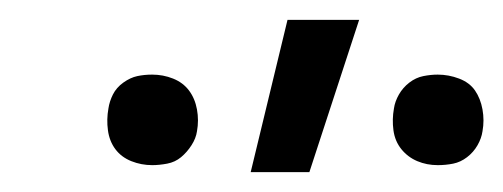

<svg xmlns="http://www.w3.org/2000/svg" viewBox="-20 -773 506 193"><path d="M232 -600 269 -753H341L291 -600ZM420 -607Q409 -607 399.5 -611Q390 -615 383.5 -623Q377 -631 375.5 -642Q374 -653 376 -664Q377 -671 381 -678Q385 -685 391.5 -690Q398 -695 405.5 -696.5Q413 -698 420 -698Q431 -698 441.5 -694Q452 -690 457.5 -682Q463 -674 465 -663Q467 -652 465 -641Q464 -634 460 -627Q456 -620 449.5 -615Q443 -610 435.5 -608.5Q428 -607 420 -607ZM133 -607Q122 -607 112 -611Q102 -615 96 -623Q90 -631 88.5 -642Q87 -653 89 -664Q90 -671 93.5 -678Q97 -685 104 -690Q111 -695 118 -696.5Q125 -698 133 -698Q144 -698 154 -694Q164 -690 170 -682Q176 -674 178 -663Q180 -652 178 -641Q177 -634 172.5 -627Q168 -620 162 -615Q156 -610 148 -608.5Q140 -607 133 -607Z"/></svg>

Font: Iosevka Etoile Light
Style: Italic
Weight: 300
Italic angle: -9°
Designer: Belleve Invis
Foundry: Belleve Invis
Version: Version 22.1.2; ttfautohint (v1.8.4)